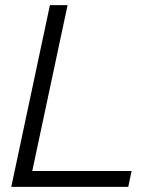

<svg xmlns="http://www.w3.org/2000/svg" viewBox="-20 -730 597 750"><path d="M175 -710H244L106 -62H494L481 0H24Z"/></svg>

Font: Raleway-v4020
Style: Italic
Weight: 400
Italic angle: -12°
Designer: Matt McInerney, Pablo Impallari, Rodrigo Fuenzalida
Foundry: Matt McInerney, Pablo Impallari, Rodrigo Fuenzalida
Version: Version 4.020;PS 004.020;hotconv 1.0.88;makeotf.lib2.5.64775